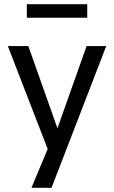

<svg xmlns="http://www.w3.org/2000/svg" viewBox="-20 -709 540 909"><path d="M129 180 218 -33V28L17 -491H114L259 -82H245L390 -491H483L224 180ZM107 -625V-689H393V-625Z"/></svg>

Font: Nunito Sans 10pt SemiCondensed Medium
Style: Regular
Weight: 500
Width: 4
Designer: Vernon Adams
Foundry: Vernon Adams
Version: Version 3.101;gftools[0.9.27]